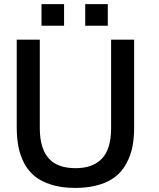

<svg xmlns="http://www.w3.org/2000/svg" viewBox="-20 -904 774 935"><path d="M395 -778.8V-883.8H504.9V-778.8ZM182.1 -778.8V-883.8H292V-778.8ZM347.2 11.2Q280.8 11.2 230.7 -4.4Q180.7 -20 148.4 -46.4Q132.8 -59.6 119.6 -75.7Q106.4 -91.8 96.7 -111.3Q77.1 -149.9 69.3 -191.7Q61.5 -233.4 61.5 -284.7V-710.9H173.8V-281.2Q173.8 -229 185.3 -191.9Q196.8 -154.8 218.8 -131.1Q240.7 -107.4 273.2 -96.2Q305.7 -85 347.7 -85Q431.2 -85 475.6 -130.9Q521 -176.8 521 -280.8V-710.9H633.3V-285.2Q633.3 -233.4 625.2 -191.2Q617.2 -148.9 596.7 -110.4Q582 -82 560.1 -59.8Q538.1 -37.6 507.6 -22Q477.1 -6.3 437.3 2.2Q397.5 10.7 347.2 11.2Z"/></svg>

Font: Ride Light
Style: Bold
Weight: 600
Version: Version 3.000